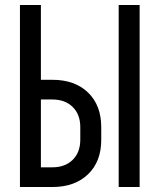

<svg xmlns="http://www.w3.org/2000/svg" viewBox="-20 -750 640 770"><path d="M60 0V-730H144V-430H190Q280 -430 333 -379Q386 -328 386 -240V-189Q386 -102 333 -51Q280 0 190 0ZM456 0V-730H540V0ZM144 -79H190Q241 -79 271.5 -109Q302 -139 302 -190V-240Q302 -291 271.5 -321Q241 -351 190 -351H144Z"/></svg>

Font: JetBrains Mono NL
Style: Regular
Weight: 400
Monospace: yes
Designer: Philipp Nurullin, Konstantin Bulenkov
Foundry: JetBrains
Version: Version 2.305; ttfautohint (v1.8.4.7-5d5b)